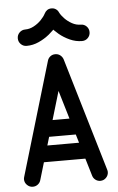

<svg xmlns="http://www.w3.org/2000/svg" viewBox="-60 -939 602 980"><g transform="rotate(-5 241.0 -449.0)"><path d="M200.8 -633.8Q204.5 -646.5 215.2 -654.9Q226 -663.2 240.5 -663.2Q257.8 -663.2 269.2 -651Q280.8 -638.8 280.8 -621.5V-608.8L108.2 -28.8Q104.5 -16 93.4 -7.6Q82.2 0.8 67.8 0.8Q51.2 0.8 38.6 -11.5Q26 -23.8 26 -41Q26 -47 28.5 -54.5ZM124 -118.8Q106.5 -118.8 94.2 -130.9Q82 -143 82 -160.5Q82 -178 94.2 -190.2Q106.5 -202.5 124 -202.5H357.5Q375 -202.5 387.2 -190.2Q399.5 -178 399.5 -160.5Q399.5 -143 387.2 -130.9Q375 -118.8 357.5 -118.8ZM143.8 -245.8Q126.2 -245.8 114.1 -257.9Q102 -270 102 -287.5Q102 -304.2 114.1 -316.9Q126.2 -329.5 143.8 -329.5H338.8Q356.2 -329.5 368.5 -316.9Q380.8 -304.2 380.8 -287.5Q380.8 -270 368.5 -257.9Q356.2 -245.8 338.8 -245.8ZM453.2 -53.8Q454 -50.5 454.8 -47.4Q455.5 -44.2 455.5 -41.2Q455.5 -24 443.4 -11.6Q431.2 0.8 414 0.8Q399.8 0.8 388.9 -7.6Q378 -16 374.2 -28.8L201 -608.8L200.2 -621.2Q200.2 -638.8 211.8 -651Q223.2 -663.2 240.5 -663.2Q255 -663.2 265.8 -654.9Q276.5 -646.5 281 -633.8ZM204.8 -873.8Q210.2 -884.8 219.2 -891.2Q228.2 -897.8 242 -897.8Q254.8 -897.8 264.2 -891.2Q273.8 -884.8 278.5 -873.8Q285.8 -859 301.9 -842.2Q318 -825.5 339.1 -813.9Q360.2 -802.2 383.2 -802.2Q400.8 -802.2 412.9 -790Q425 -777.8 425 -760.2Q425 -742.8 412.9 -730.5Q400.8 -718.2 383.2 -718.2Q351 -718.2 321 -731.8Q291 -745.2 266.9 -765.2Q242.8 -785.2 227.5 -805.2H255.8Q240.2 -785.2 215.8 -765.2Q191.2 -745.2 161.4 -731.8Q131.5 -718.2 99.2 -718.2Q81.8 -718.2 69.5 -730.5Q57.2 -742.8 57.2 -760.2Q57.2 -777.8 69.5 -790Q81.8 -802.2 99.2 -802.2Q122 -802.2 143.5 -813.9Q165 -825.5 181.1 -842.2Q197.2 -859 204.8 -873.8Z"/></g></svg>

Font: Libertine-Super Thin
Style: Regular
Weight: 100
Designer: Bastien Sozeau
Foundry: NBR — Bastien Sozeau
Version: Version 2.003;gftools[0.9.33]